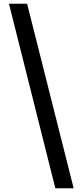

<svg xmlns="http://www.w3.org/2000/svg" viewBox="-20 -826 427 1027"><path d="M276 181 28 -806H125L374 181Z"/></svg>

Font: Noto Sans SC Thin
Style: Bold
Weight: 700
Version: Version 2.004-H2;hotconv 1.0.118;makeotfexe 2.5.65603